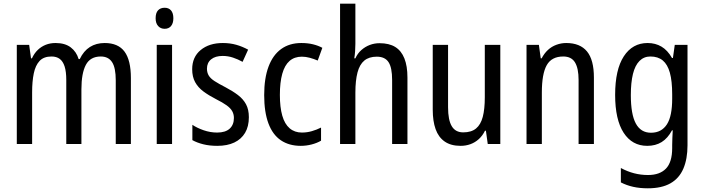

<svg xmlns="http://www.w3.org/2000/svg" viewBox="-20 -780 3814 1040"><path d="M547 -547Q620 -547 654.5 -500.5Q689 -454 689 -357V0H607V-345Q607 -413 587 -443.5Q567 -474 526 -474Q469 -474 445 -428.5Q421 -383 421 -296V0H339V-347Q339 -392 330 -420Q321 -448 303.5 -461Q286 -474 259 -474Q217 -474 194.5 -450Q172 -426 163 -382.5Q154 -339 154 -280V0H71V-537H138L148 -464H153Q166 -492 185 -510Q204 -528 228 -537.5Q252 -547 281 -547Q332 -547 363 -523.5Q394 -500 406 -460H412Q433 -504 467 -525.5Q501 -547 547 -547Z M912 -537V0H829V-537ZM872 -738Q894 -738 906.5 -723.5Q919 -709 919 -681Q919 -654 906.5 -639Q894 -624 872 -624Q850 -624 836.5 -639Q823 -654 823 -681Q823 -710 836 -724Q849 -738 872 -738Z M1328 -145Q1328 -95 1307.5 -60.5Q1287 -26 1249 -8Q1211 10 1157 10Q1115 10 1081 1.5Q1047 -7 1022 -21V-104Q1047 -87 1083 -74.5Q1119 -62 1156 -62Q1201 -62 1224 -83Q1247 -104 1247 -141Q1247 -161 1238 -177.5Q1229 -194 1207.5 -209.5Q1186 -225 1150 -243Q1111 -263 1082 -284.5Q1053 -306 1037 -335Q1021 -364 1021 -405Q1021 -471 1067 -509Q1113 -547 1187 -547Q1226 -547 1259.5 -537.5Q1293 -528 1324 -511L1294 -445Q1269 -459 1242 -468Q1215 -477 1186 -477Q1146 -477 1123.5 -458.5Q1101 -440 1101 -408Q1101 -387 1110.5 -371Q1120 -355 1142.5 -340.5Q1165 -326 1202 -307Q1240 -287 1268.5 -265.5Q1297 -244 1312.5 -215.5Q1328 -187 1328 -145Z M1609 10Q1546 10 1501.5 -20Q1457 -50 1434 -111.5Q1411 -173 1411 -265Q1411 -356 1434.5 -419Q1458 -482 1503 -514.5Q1548 -547 1612 -547Q1647 -547 1675.5 -540Q1704 -533 1726 -521L1701 -452Q1680 -461 1658 -467Q1636 -473 1615 -473Q1575 -473 1548.5 -450Q1522 -427 1509 -380.5Q1496 -334 1496 -266Q1496 -199 1509 -153.5Q1522 -108 1549 -85Q1576 -62 1615 -62Q1643 -62 1669 -69.5Q1695 -77 1719 -89V-18Q1697 -5 1668 2.5Q1639 10 1609 10Z M1905 -543Q1905 -522 1903.5 -502Q1902 -482 1899 -464H1905Q1917 -491 1937.5 -509Q1958 -527 1983 -536.5Q2008 -546 2036 -546Q2088 -546 2121 -525.5Q2154 -505 2170.5 -463.5Q2187 -422 2187 -360V0H2104V-347Q2104 -414 2084.5 -443.5Q2065 -473 2021 -473Q1979 -473 1953.5 -452Q1928 -431 1916.5 -387.5Q1905 -344 1905 -278V0H1822V-760H1905Z M2690 -537V0H2622L2612 -72H2607Q2594 -45 2573.5 -26.5Q2553 -8 2528 1Q2503 10 2475 10Q2422 10 2388.5 -13.5Q2355 -37 2339.5 -80.5Q2324 -124 2324 -186V-537H2407V-199Q2407 -130 2427 -96.5Q2447 -63 2489 -63Q2533 -63 2558.5 -84Q2584 -105 2595 -147Q2606 -189 2606 -253V-537Z M3047 -547Q3122 -547 3159.5 -501.5Q3197 -456 3197 -360V0H3114V-347Q3114 -410 3094.5 -442Q3075 -474 3031 -474Q2968 -474 2941.5 -427Q2915 -380 2915 -279V0H2832V-537H2899L2909 -464H2914Q2928 -491 2948 -509.5Q2968 -528 2994 -537.5Q3020 -547 3047 -547Z M3488 -547Q3530 -547 3563 -527.5Q3596 -508 3620 -466H3625L3635 -537H3704V7Q3704 81 3681.5 133.5Q3659 186 3611.5 213Q3564 240 3489 240Q3446 240 3410 232Q3374 224 3343 208V130Q3378 149 3414.5 158.5Q3451 168 3490 168Q3554 168 3587.5 133Q3621 98 3621 22V5Q3621 -11 3622 -32.5Q3623 -54 3624 -74H3620Q3597 -31 3564 -10.5Q3531 10 3486 10Q3404 10 3358 -61Q3312 -132 3312 -266Q3312 -403 3359 -475Q3406 -547 3488 -547ZM3503 -474Q3468 -474 3444 -450Q3420 -426 3408.5 -379.5Q3397 -333 3397 -265Q3397 -161 3424 -111Q3451 -61 3506 -61Q3535 -61 3556.5 -72.5Q3578 -84 3592.5 -106.5Q3607 -129 3614 -164Q3621 -199 3621 -245V-269Q3621 -341 3608.5 -386Q3596 -431 3570 -452.5Q3544 -474 3503 -474Z"/></svg>

Font: Noto Sans Arabic Condensed
Style: Regular
Weight: 400
Width: 3
Designer: Monotype Design Team, Nadine Chahine, Nizar Qandah and Khaled Hosny
Foundry: Monotype Imaging Inc.
Version: Version 2.012